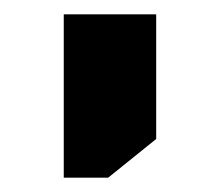

<svg xmlns="http://www.w3.org/2000/svg" viewBox="-20 -736 307 268"><path d="M198 -716V-542L131 -488H69V-716Z"/></svg>

Font: Almarai ExtraBold
Style: Regular
Weight: 800
Designer: Boutros International 2019
Foundry: Created by Boutros International 2019
Version: Version 1.10